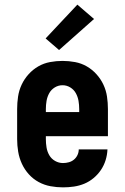

<svg xmlns="http://www.w3.org/2000/svg" viewBox="-20 -801 540 829"><path d="M252 8Q225 8 198 3Q171 -2 147 -15Q123 -28 104.5 -48.5Q86 -69 74.5 -94Q63 -119 58.5 -146Q54 -173 54 -200V-330Q54 -357 58 -384Q62 -411 73.5 -435.5Q85 -460 103.5 -480.5Q122 -501 145.5 -514.5Q169 -528 196 -533Q223 -538 250 -538Q277 -538 304 -533Q331 -528 354.5 -514.5Q378 -501 396.5 -480.5Q415 -460 426.5 -435.5Q438 -411 442 -384Q446 -357 446 -330V-213H178V-200Q178 -182 181 -164Q184 -146 193 -130.5Q202 -115 218 -106Q234 -97 252 -97Q265 -97 277.5 -100.5Q290 -104 299.5 -112Q309 -120 314.5 -131.5Q320 -143 320 -156H444Q443 -132 436 -109.5Q429 -87 416 -67.5Q403 -48 384.5 -32.5Q366 -17 344.5 -8Q323 1 299.5 4.5Q276 8 252 8ZM322 -317V-330Q322 -348 319 -365.5Q316 -383 307.5 -398.5Q299 -414 283.5 -423.5Q268 -433 250 -433Q232 -433 216.5 -423.5Q201 -414 192.5 -398.5Q184 -383 181 -365.5Q178 -348 178 -330V-317ZM235 -585 177 -635 314 -781 386 -719Z"/></svg>

Font: Iosevka Slab Extrabold
Style: Regular
Weight: 800
Monospace: yes
Designer: Belleve Invis
Foundry: Belleve Invis
Version: Version 11.1.1; ttfautohint (v1.8.3)